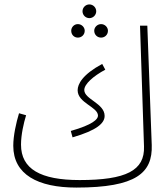

<svg xmlns="http://www.w3.org/2000/svg" viewBox="-20 -827 757 868"><path d="M384 -745C401 -745 415 -759 415 -776C415 -793 401 -807 384 -807C367 -807 353 -793 353 -776C353 -759 367 -745 384 -745ZM332 -657C349 -657 363 -670 363 -688C363 -704 349 -718 332 -718C315 -718 302 -704 302 -688C302 -670 315 -657 332 -657ZM437 -657C454 -657 468 -670 468 -688C468 -704 454 -718 437 -718C420 -718 406 -704 406 -688C406 -670 420 -657 437 -657ZM325 21C597 21 670 -46 666 -171L646 -711H613L631 -165C635 -56 550 -13 340 -13C163 -13 75 -63 75 -173C75 -218 87 -270 98 -306L66 -315C53 -272 40 -214 40 -168C40 -38 151 21 325 21ZM308 -206C418 -238 453 -270 453 -303C453 -360 361 -378 361 -420C361 -447 402 -483 456 -512L442 -538C353 -490 331 -447 331 -419C331 -361 423 -344 423 -304C423 -288 399 -263 300 -235Z"/></svg>

Font: Noto Sans Arabic UI Cn XLt
Style: Regular
Weight: 200
Width: 3
Designer: Monotype Design Team, Nadine Chahine and Nizar Qandah
Foundry: Monotype Imaging Inc.
Version: Version 2.010